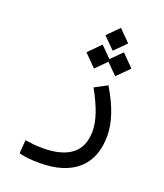

<svg xmlns="http://www.w3.org/2000/svg" viewBox="-151 -712 888 1038"><g transform="rotate(20 293.0 -192.5)"><path d="M199.7 226.1Q162.6 226.1 135.3 223.4Q107.9 220.7 81.1 213.4L86.9 136.2Q114.3 140.1 136 142.6Q157.7 145 188.5 145Q297.9 145 354.5 100.8Q411.1 56.6 411.1 -33.2Q411.1 -78.1 392.6 -132.6Q374 -187 335 -257.8L406.7 -295.9Q494.6 -150.9 494.6 -36.6Q494.6 91.3 418.5 158.7Q342.3 226.1 199.7 226.1ZM424.3 -354.5 363.3 -415.5 302.2 -354.5 233.9 -423.3 302.2 -492.2 363.3 -430.7 424.3 -492.2 492.7 -423.3ZM364.3 -479.5 298.8 -544.9 364.3 -610.8 429.7 -544.9Z"/></g></svg>

Font: CaskaydiaMono NF SemiLight
Style: Regular
Weight: 350
Designer: Aaron Bell
Foundry: Saja Typeworks
Version: Version 2111.001; ttfautohint (v1.8.4);Nerd Fonts 3.1.1